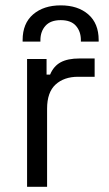

<svg xmlns="http://www.w3.org/2000/svg" viewBox="-20 -714 416 734"><path d="M83.5 0V-488.5H158V-428.8H171.5Q184.8 -461 211.8 -475.8Q238.8 -490.5 284 -490.5H341.8V-420.5H278.2Q225 -420.5 192.5 -390.9Q160 -361.2 160 -298.5V0ZM66.5 -555V-561Q66.5 -624.5 106.6 -659Q146.8 -693.5 212.2 -693.5Q277.8 -693.5 317.5 -659Q357.2 -624.5 357.2 -561V-555H289.2V-560.5Q289.2 -593.8 270.2 -615.4Q251.2 -637 212.2 -637Q173.2 -637 153.9 -615.4Q134.5 -593.8 134.5 -560.5V-555Z"/></svg>

Font: Space 7353
Style: Regular
Weight: 400
Designer: Christine Claussen + Ruben Lyon  (Space 7353)
Version: Version 1.000;FEAKit 1.0